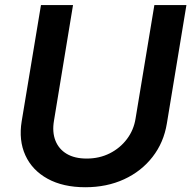

<svg xmlns="http://www.w3.org/2000/svg" viewBox="-20 -748 775 778"><path d="M325.7 10.7Q235.4 10.7 172.9 -23.7Q110.4 -58.1 82.8 -118.7Q55.2 -179.2 67.9 -256.8L146 -727.5H275.9L198.7 -258.8Q190.9 -212.9 204.6 -178.2Q218.3 -143.6 250.5 -124.5Q282.7 -105.5 331.1 -105.5Q382.8 -105.5 424.8 -126.7Q466.8 -147.9 494.4 -184.6Q522 -221.2 529.3 -267.6L605.5 -727.5H735.4L656.2 -248Q643.6 -170.4 598.1 -112.1Q552.7 -53.7 482.7 -21.5Q412.6 10.7 325.7 10.7Z"/></svg>

Font: Inter 17pt SemiBold
Style: Italic
Weight: 600
Italic angle: -9.3988°
Version: Version 4.001;git-66647c0bb